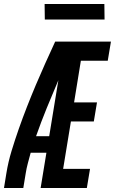

<svg xmlns="http://www.w3.org/2000/svg" viewBox="-34 -944 577 964"><path d="M-14 0 -2 -74Q7 -130 24 -186Q41 -242 60.5 -297.5Q80 -353 101.5 -408Q123 -463 146 -517.5Q169 -572 193.5 -626.5Q218 -681 243 -735H523L507 -639H372L338 -430H453L437 -334H322L283 -96H418L402 0H170L199 -177H120Q113 -151 106 -125Q99 -99 95 -73L83 0ZM147 -260H213L259 -541Q229 -471 200.5 -401Q172 -331 147 -260ZM491 -846H191L190 -924H490Z"/></svg>

Font: Iosevka Term Curly
Style: Bold Italic
Weight: 700
Italic angle: -9°
Designer: Belleve Invis
Foundry: Belleve Invis
Version: Version 32.3.0